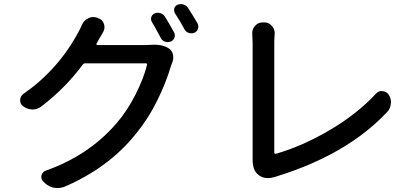

<svg xmlns="http://www.w3.org/2000/svg" viewBox="-20 -861 2040 943"><path d="M454.1 -646.5Q453.1 -644.5 454.1 -642.1Q455.1 -639.6 457 -639.6H691.4Q705.1 -639.6 718.8 -640.6Q728.5 -641.6 737.3 -641.6Q779.3 -641.6 806.6 -625Q824.2 -614.3 829.1 -594.7Q831.1 -586.9 831.1 -579.1Q831.1 -568.4 827.1 -556.6Q823.2 -547.9 820.3 -539.1Q796.9 -458 752 -366.7Q707 -275.4 643.6 -199.2Q512.7 -37.1 297.9 55.7Q280.3 62.5 262.7 62.5Q254.9 62.5 247.1 61.5Q220.7 56.6 201.2 39.1L194.3 32.2Q184.6 24.4 183.1 12.7Q181.6 1 188 -9.3Q194.3 -19.5 206.1 -23.4Q416 -97.7 551.8 -254.9Q604.5 -315.4 645.5 -396.5Q686.5 -477.5 702.1 -543Q704.1 -549.8 696.3 -549.8H398.4Q390.6 -549.8 386.7 -543.9Q298.8 -425.8 182.6 -337.9Q163.1 -323.2 139.6 -323.2Q138.7 -323.2 138.7 -323.2Q114.3 -324.2 93.8 -338.9Q79.1 -349.6 79.1 -368.2Q79.1 -388.7 95.7 -400.4Q265.6 -518.6 364.3 -702.1Q372.1 -715.8 381.8 -737.3Q390.6 -759.8 412.1 -770.5Q424.8 -777.3 437.5 -777.3Q446.3 -777.3 456.1 -774.4L461.9 -771.5Q483.4 -765.6 490.2 -744.1Q493.2 -736.3 493.2 -728.5Q493.2 -715.8 487.3 -705.1Q477.5 -688.5 464.8 -666Q455.1 -647.5 454.1 -646.5ZM726.6 -752Q721.7 -759.8 721.7 -767.6Q721.7 -771.5 722.7 -776.4Q726.6 -789.1 739.3 -794.9Q752.9 -800.8 767.6 -796.4Q782.2 -792 790 -779.3Q812.5 -743.2 835 -702.1Q841.8 -689.5 836.9 -676.3Q832 -663.1 819.3 -657.2Q811.5 -654.3 803.7 -654.3Q797.9 -654.3 791 -656.2Q776.4 -661.1 769.5 -674.8Q746.1 -719.7 726.6 -752ZM839.8 -794.9Q835 -802.7 835 -811.5Q835 -815.4 835.9 -819.3Q839.8 -832 851.6 -837.9Q860.4 -840.8 868.2 -840.8Q875 -840.8 880.9 -838.9Q895.5 -835 903.3 -822.3Q927.7 -785.2 950.2 -746.1Q954.1 -738.3 954.1 -730.5Q954.1 -725.6 952.1 -719.7Q948.2 -706.1 934.6 -700.2Q926.8 -697.3 919.9 -697.3Q913.1 -697.3 907.2 -699.2Q892.6 -704.1 885.7 -717.8Q863.3 -759.8 839.8 -794.9Z M1328.1 8.8Q1310.5 13.7 1294.9 13.7Q1266.6 13.7 1247.1 -3.9Q1220.7 -25.4 1220.7 -77.1Q1220.7 -79.1 1220.7 -82Q1220.7 -85.9 1220.7 -90.8V-650.4L1218.8 -698.2Q1218.8 -718.8 1232.4 -733.4Q1247.1 -751 1269.5 -751H1278.3Q1300.8 -751 1315.4 -733.4Q1329.1 -718.8 1329.1 -699.2Q1329.1 -696.3 1329.1 -693.4Q1327.1 -670.9 1327.1 -651.4V-111.3Q1327.1 -108.4 1329.1 -106.9Q1331.1 -105.5 1334 -105.5Q1461.9 -141.6 1597.2 -220.7Q1732.4 -299.8 1826.2 -400.4Q1837.9 -414.1 1855.5 -414.1Q1856.4 -414.1 1858.4 -413.1Q1877.9 -412.1 1888.7 -396.5Q1900.4 -378.9 1900.4 -358.4Q1900.4 -355.5 1899.4 -352.5Q1898.4 -329.1 1882.8 -312.5Q1686.5 -101.6 1334 6.8Q1331.1 7.8 1328.1 8.8Z"/></svg>

Font: Gen Jyuu Gothic Medium
Style: Regular
Weight: 500
Designer: [Source Han Sans]
Ryoko NISHIZUKA  (kana & ideographs); Paul D. Hunt (Latin, Greek & Cyrillic); Wenlong ZHANG  (bopomofo
Version: Version 1.002.20150607